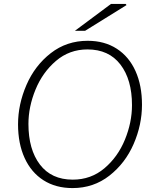

<svg xmlns="http://www.w3.org/2000/svg" viewBox="-20 -946 773 979"><path d="M72 -312Q72 -414 115 -513Q158 -612 239 -675Q320 -738 427 -738Q513 -738 575.5 -697.5Q638 -657 671 -583.5Q704 -510 704 -412Q704 -310 661.5 -212Q619 -114 538 -50.5Q457 13 350 13Q264 13 201.5 -27Q139 -67 105.5 -140.5Q72 -214 72 -312ZM653 -410Q653 -540 594 -617Q535 -694 426 -694Q334 -694 265.5 -635.5Q197 -577 161 -489Q125 -401 125 -314Q125 -184 183.5 -107Q242 -30 351 -30Q444 -30 512.5 -88Q581 -146 617 -234Q653 -322 653 -410ZM546 -926H621L625 -920L414 -789H362Z"/></svg>

Font: Nebula Sans Light
Style: Regular
Weight: 300
Italic angle: -9°
Designer: Paul D. Hunt for Adobe (as Source Sans)
Foundry: Nebula Entertainment & Broadcasting LLC
Version: Version 1.010